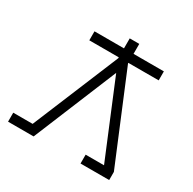

<svg xmlns="http://www.w3.org/2000/svg" viewBox="-176 -866 1191 1184"><g transform="rotate(30 419.5 -274.0)"><path d="M26 136V72H164L419 -543V-549H209V-613H419V-684H487V-613H703V-549H487V-545L746 78V136H542V73H673L453 -458L208 136Z"/></g></svg>

Font: Zaghawa Beria
Style: Regular
Weight: 400
Designer: Anonymous
Foundry: Designed by a volunteer who chooses to remain anonymous, in cooperation with SIL International and the Mission Protestan
Version: Version 1.001